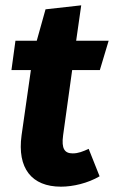

<svg xmlns="http://www.w3.org/2000/svg" viewBox="-20 -684 428 721"><path d="M251 -421H355L388 -531H266L285 -664L151 -649L118 -531H38L23 -421H96L61 -176C44 -52 99 17 209 17C254 17 310 4 354 -22L313 -125C291 -115 274 -108 253 -108C223 -108 210 -125 217 -176Z"/></svg>

Font: Fira Sans
Style: Bold Italic
Weight: 700
Italic angle: -8°
Designer: bBox Type GmbH & Carrois Corporate GbR & Edenspiekermann AG
Foundry: bBox Type GmbH & Carrois Corporate GbR & Edenspiekermann AG
Version: Version 4.301;PS 004.301;hotconv 1.0.88;makeotf.lib2.5.64775